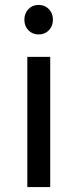

<svg xmlns="http://www.w3.org/2000/svg" viewBox="-20 -760 314 780"><path d="M91 -529H184V0H91ZM195 -680Q195 -654 178.5 -637Q162 -620 137 -620Q112 -620 95.5 -637Q79 -654 79 -680Q79 -706 95.5 -723Q112 -740 137 -740Q162 -740 178.5 -723Q195 -706 195 -680Z"/></svg>

Font: Montserrat
Style: Regular
Weight: 400
Designer: Julieta Ulanovsky
Foundry: Julieta Ulanovsky
Version: Version 6.001